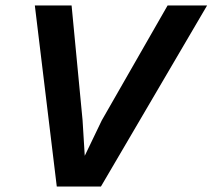

<svg xmlns="http://www.w3.org/2000/svg" viewBox="-20 -680 775 700"><path d="M735 -660 348 0H187L107 -660H241L281 -242L289 -112L351 -241L591 -660Z"/></svg>

Font: Elaine Sans SemiBold
Style: Italic
Weight: 600
Italic angle: -13°
Designer: Wei Huang
Foundry: Wei Huang
Version: Version 2.001;December 24, 2019;FontCreator 12.0.0.2547 64-b